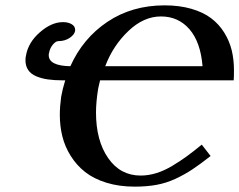

<svg xmlns="http://www.w3.org/2000/svg" viewBox="-20 -678 885 710"><path d="M575.2 -617.2Q511.2 -617.2 454.6 -563.2Q397.9 -509.3 369.1 -433.1H729Q721.7 -522.5 680.7 -569.8Q639.6 -617.2 575.2 -617.2ZM726.1 -143.1 758.8 -101.1Q719.7 -70.3 690.9 -51.3Q662.1 -32.2 628.4 -16.6Q594.7 -1 558.6 5.6Q522.5 12.2 478 12.2Q420.4 12.2 373.3 -2.4Q326.2 -17.1 294.7 -42Q263.2 -66.9 241.7 -101.1Q220.2 -135.3 210.7 -173.3Q201.2 -211.4 201.2 -253.9Q201.2 -283.2 206.1 -319.8Q211.4 -349.6 221.2 -380.9H212.9Q181.2 -380.9 157.2 -384.3Q133.3 -387.7 113.8 -396Q94.2 -404.3 84.2 -419.2Q74.2 -434.1 74.2 -455.1Q74.2 -466.3 76.2 -473.1Q84.5 -521 127.4 -558.6Q170.4 -596.2 212.9 -596.2Q231.9 -596.2 244.9 -588.6Q257.8 -581.1 257.8 -567.9V-564Q255.4 -549.8 237.5 -537.8Q219.7 -525.9 195.8 -525.9Q186 -525.9 175 -512.5Q164.1 -499 161.1 -481Q160.2 -479 160.2 -474.1Q160.2 -434.6 240.2 -433.1Q286.6 -536.6 377.4 -597.4Q468.3 -658.2 588.9 -658.2Q643.6 -658.2 687.5 -645.5Q731.4 -632.8 760.5 -610.8Q789.6 -588.9 808.8 -558.1Q828.1 -527.3 836.7 -492.7Q845.2 -458 845.2 -418Q845.2 -394 844.2 -380.9H350.1Q349.6 -378.4 346.7 -366.7Q343.8 -355 342.8 -349.1Q335 -299.8 335 -262.2Q335 -158.2 379.9 -93.5Q424.8 -28.8 500 -28.8Q528.8 -28.8 558.1 -37.8Q587.4 -46.9 617.4 -64.9Q647.5 -83 670.9 -100.1Q694.3 -117.2 726.1 -143.1Z"/></svg>

Font: Linux Libertine G
Style: Semibold Italic
Weight: 600
Italic angle: -11.5°
Designer: Philipp H. Poll
Foundry: Philipp H. Poll
Version: Version 5.1.1